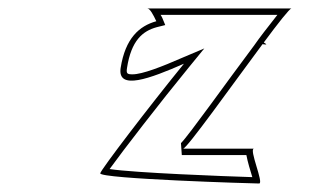

<svg xmlns="http://www.w3.org/2000/svg" viewBox="-20 -758 774 452"><path d="M216 -350C214 -337 577 -326 590 -326C602 -326 565 -408 578 -408H411C420 -408 525 -556 598 -654C607 -653 611 -652 601 -658C635 -704 662 -738 666 -738H327C333 -738 341 -723 348 -708C308 -697 275 -668 264 -598C256 -544 333 -573 413 -608C330 -506 217 -358 216 -350ZM238 -360C269 -403 357 -517 425 -600L461 -644L409 -622C361 -601 315 -583 292 -583C279 -583 277 -585 279 -598C289 -663 316 -685 349 -694L369 -699L362 -716C361 -718 359 -722 358 -723H633C621 -707 606 -689 589 -666L579 -652C513 -564 425 -440 406 -421L408 -393H560C563 -377 569 -357 574 -341C509 -343 298 -351 238 -360Z"/></svg>

Font: Ampere
Style: OuLnIta
Weight: 400
Version: Version 1